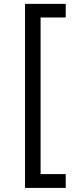

<svg xmlns="http://www.w3.org/2000/svg" viewBox="-20 -757 381 977"><path d="M107.4 -737.3H314.5V-668H186.5V128.9H314.5V199.2H107.4Z"/></svg>

Font: Pretendard JP Variable
Style: Regular
Weight: 400
Designer: Base glyphs from Inter by Rasmus Andersson; Hangul glyphs from Noto Sans CJK(Source Han Sans) by Jang Soo-young and Kang
Foundry: Kil Hyung-jin
Version: Version 1.307;Glyphs 3.2 (3192)